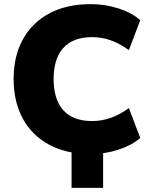

<svg xmlns="http://www.w3.org/2000/svg" viewBox="-20 -736 727 931"><path d="M327 175V-91H480V175ZM420 11Q303 11 219 -34Q135 -79 90.5 -161Q46 -243 46 -353Q46 -463 90.5 -544.5Q135 -626 219 -671Q303 -716 420 -716Q490 -716 555 -695Q620 -674 660 -638L605 -493Q561 -525 517 -540.5Q473 -556 427 -556Q334 -556 287 -503.5Q240 -451 240 -353Q240 -254 287 -201.5Q334 -149 427 -149Q473 -149 517 -164.5Q561 -180 605 -212L660 -67Q620 -32 555 -10.5Q490 11 420 11Z"/></svg>

Font: Nunito Sans 12pt Black
Style: Regular
Weight: 900
Designer: Vernon Adams
Foundry: Vernon Adams
Version: Version 3.101;gftools[0.9.27]